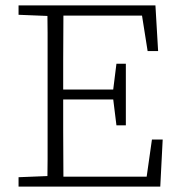

<svg xmlns="http://www.w3.org/2000/svg" viewBox="-20 -694 676 714"><path d="M49 0V-35L174 -40H182V0ZM156 0Q157 -51 157 -102Q157 -153 157 -204.5Q157 -256 157 -307V-367Q157 -418 157 -469.5Q157 -521 157 -572Q157 -623 156 -674H216Q216 -623 215.5 -572Q215 -521 215 -468.5Q215 -416 215 -361V-319Q215 -262 215 -208Q215 -154 215.5 -102.5Q216 -51 216 0ZM186 0V-37H548L522 -13L545 -175H585L576 0ZM187 -324V-361H423V-324ZM413 -228 400 -333V-353L413 -457H448V-228ZM49 -639V-674H182V-634H174ZM529 -504 504 -662 533 -636H186V-674H558L568 -504Z"/></svg>

Font: Source Serif 4 Light
Style: Regular
Weight: 300
Designer: Frank Grießhammer
Foundry: Adobe Systems Incorporated
Version: Version 4.004;hotconv 1.0.116;makeotfexe 2.5.65601